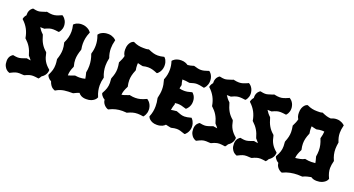

<svg xmlns="http://www.w3.org/2000/svg" viewBox="-48 -1327 3625 1964"><g transform="rotate(20 1765.0 -344.5)"><path d="M443.8 -144Q443.8 -142.6 443.4 -134.3Q442.9 -126 438.2 -113.5Q433.6 -101.1 422.9 -86.4Q412.1 -71.8 391.1 -58.1Q385.7 -46.9 380.4 -40.5Q375 -34.2 374 -33.2L370.1 -27.8L362.8 -28.8Q345.7 -31.2 332.8 -32.7Q319.8 -34.2 309.1 -34.2Q297.9 -34.2 288.1 -32.7Q278.3 -31.2 268.3 -28.3Q258.3 -25.4 247.3 -20.8Q236.3 -16.1 223.1 -9.8L215.8 -8.8Q203.1 -8.8 191.2 -10Q179.2 -11.2 169.9 -11.2Q156.7 -11.2 146.2 -9.8Q135.7 -8.3 125.5 -4.9Q115.2 -1.5 103.5 3.9Q91.8 9.3 76.2 17.1L70.8 20L66.9 19Q48.3 12.7 34.2 -0.5Q22 -11.7 12 -32.2Q2 -52.7 2 -85.9Q2 -106.4 7.6 -120.6Q13.2 -134.8 20.3 -143.6Q27.3 -152.3 33.2 -156.5Q39.1 -160.6 40 -161.1L43.9 -164.1L48.8 -163.1Q64 -160.2 75.2 -158.7Q86.4 -157.2 96.2 -157.2Q105 -157.2 113.5 -158.4Q122.1 -159.7 131.8 -162.4Q141.6 -165 153.6 -169.2Q165.5 -173.3 182.1 -179.2L186 -181.2L189.9 -180.2Q212.9 -175.3 231 -173.8Q225.1 -183.1 217 -192.1Q209 -201.2 200.2 -210.9L196.8 -215.8Q189.9 -240.7 181.6 -261.5Q173.3 -282.2 162.4 -300.3Q151.4 -318.4 137.7 -334.5Q124 -350.6 106.9 -366.2L103 -369.1V-373Q94.7 -422.9 72.8 -464.1Q50.8 -505.4 14.2 -539.1L9.8 -543V-548.8Q9.8 -549.3 10.7 -553.2Q11.7 -557.1 14.2 -563.5Q16.6 -569.8 21.5 -578.1Q26.4 -586.4 34.2 -595.2Q33.2 -597.7 33.2 -599.6Q33.2 -601.6 33.2 -604Q33.2 -624.5 38.8 -638.7Q44.4 -652.8 51.3 -661.6Q58.1 -670.4 64 -674.6Q69.8 -678.7 70.8 -679.2L75.2 -681.2L80.1 -680.2Q107.4 -673.8 126 -673.8Q134.8 -673.8 142.6 -675Q150.4 -676.3 159.4 -679Q168.5 -681.6 179.2 -685.1Q189.9 -688.5 204.1 -692.9Q206.5 -693.8 208.5 -694.6Q210.4 -695.3 212.9 -696.8L216.8 -699.2L221.2 -698.2Q239.3 -694.3 253.2 -692.6Q267.1 -690.9 278.8 -690.9Q300.8 -690.9 321.3 -697.3Q341.8 -703.6 371.1 -716.8L377 -720.2L382.8 -716.8Q383.3 -716.3 389.4 -712.4Q395.5 -708.5 403.3 -699.7Q411.1 -690.9 418.9 -676.8Q426.8 -662.6 430.2 -642.1Q431.2 -636.7 431.6 -631.1Q432.1 -625.5 432.1 -621.1Q432.1 -604.5 428.2 -591.6Q424.3 -578.6 419.4 -569.6Q414.6 -560.5 410.4 -555.4Q406.2 -550.3 405.8 -549.8L400.9 -545.9L394 -546.9Q377.4 -549.3 364.5 -550.5Q351.6 -551.8 340.8 -551.8Q329.6 -551.8 319.8 -550.5Q310.1 -549.3 300 -546.4Q290 -543.5 278.8 -538.8Q267.6 -534.2 253.9 -527.8L251 -525.9L247.1 -526.9Q234.9 -526.9 225.1 -527.3Q215.3 -527.8 207 -527.8Q216.8 -511.2 228.8 -496.3Q240.7 -481.4 255.9 -467.8L258.8 -462.9Q266.1 -436.5 274.4 -414.8Q282.7 -393.1 293.5 -374.8Q304.2 -356.4 318.1 -340.3Q332 -324.2 350.1 -309.1L354 -301.8Q358.9 -276.4 365.5 -256.1Q372.1 -235.8 382.1 -218.3Q392.1 -200.7 406 -184.6Q419.9 -168.5 439.9 -151.9L442.9 -148.9Z M702.6 -647.9 699.7 -642.1Q686 -610.4 679.9 -579.8Q673.8 -549.3 673.8 -519Q673.8 -489.7 679.7 -460V-453.1Q668.5 -420.9 662.6 -393.6Q656.7 -366.2 656.7 -339.8Q656.7 -322.8 659.2 -305.7Q661.6 -288.6 667 -270V-262.2Q653.3 -232.9 647.2 -209Q641.1 -185.1 641.1 -160.2Q656.7 -164.1 671.4 -169.7Q686 -175.3 705.1 -182.1L712.9 -184.1Q725.1 -182.6 736.1 -181.4Q747.1 -180.2 757.8 -180.2Q790.5 -180.2 820.8 -189Q818.4 -203.1 815.4 -218Q812.5 -232.9 808.1 -248L806.6 -253.9Q810.5 -272 812.3 -289.8Q814 -307.6 814 -326.2Q814 -357.9 808.1 -388.4Q802.2 -418.9 791 -448.2V-456.1Q798.3 -478.5 801.5 -500.5Q804.7 -522.5 804.7 -544.9Q804.7 -570.8 800 -596.2Q795.4 -621.6 785.6 -647.9L782.7 -653.8L787.1 -660.2Q787.6 -660.6 793 -667Q798.3 -673.3 810.1 -680.7Q821.8 -688 840.1 -694.1Q858.4 -700.2 884.8 -700.2Q905.3 -700.2 920.7 -695.3Q936 -690.4 946.8 -684.6Q957.5 -678.7 962.9 -673.6Q968.3 -668.5 968.8 -668L973.6 -663.1L971.7 -655.8Q960 -612.3 960 -570.8Q960 -520 978 -473.1V-465.8Q968.8 -425.3 968.8 -387.2Q968.8 -325.7 992.7 -269L994.6 -265.1L993.7 -261.2Q981.9 -218.8 981.9 -178.2Q981.9 -147.9 988 -118.7Q994.1 -89.4 1006.8 -60.1L1008.8 -56.2L1006.8 -50.8Q1006.3 -50.3 1001.7 -41.7Q997.1 -33.2 985.1 -22.9Q973.1 -12.7 952.6 -4.4Q932.1 3.9 899.9 3.9Q879.9 3.9 865.5 0Q851.1 -3.9 840.8 -9.8Q830.6 -15.6 824.5 -22Q818.4 -28.3 814.9 -33.2Q799.8 -28.3 785.4 -22.2Q771 -16.1 755.9 -7.8L750 -6.8Q725.1 -6.8 702.4 -6.1Q679.7 -5.4 658.4 -2.2Q637.2 1 616.5 8.1Q595.7 15.1 574.7 27.8L570.8 30.8L565.9 29.8Q563 28.3 555.4 25.6Q547.9 22.9 538.3 15.4Q528.8 7.8 518.6 -6.6Q508.3 -21 500 -45.9Q486.3 -52.2 477.5 -60.3Q468.8 -68.4 463.6 -75.7Q458.5 -83 456.3 -88.1Q454.1 -93.3 454.1 -94.2L452.6 -99.1L455.1 -103Q470.7 -134.3 478.3 -160.9Q485.8 -187.5 485.8 -219.2Q485.8 -231.9 484.6 -245.6Q483.4 -259.3 481 -274.9V-280.8Q491.2 -310.1 496.6 -336.4Q502 -362.8 502 -389.2Q502 -406.2 499.3 -423.8Q496.6 -441.4 491.7 -460.9L490.7 -464.8L492.7 -469.2Q507.8 -500 515.4 -530.8Q522.9 -561.5 522.9 -594.2Q522.9 -626 514.6 -660.2L512.7 -667L518.1 -670.9Q518.6 -671.4 523.4 -676.3Q528.3 -681.2 538.1 -686.3Q547.9 -691.4 562.7 -695.8Q577.6 -700.2 597.7 -700.2Q623 -700.2 642.1 -693.1Q661.1 -686 673.6 -677.5Q686 -668.9 692.1 -661.6Q698.2 -654.3 698.7 -653.8Z M1275.9 -445.8 1274.9 -442.9Q1260.7 -409.7 1254.4 -382.6Q1248 -355.5 1248 -329.1Q1248 -313.5 1250 -297.9Q1252 -282.2 1255.9 -265.1L1256.8 -261.2L1254.9 -256.8Q1240.7 -229 1233.2 -207.3Q1225.6 -185.5 1224.1 -162.1Q1233.9 -163.6 1241.7 -165.5Q1249.5 -167.5 1257.1 -170.2Q1264.6 -172.9 1272.7 -175.8Q1280.8 -178.7 1291 -182.1Q1293.5 -183.1 1295.4 -183.8Q1297.4 -184.6 1299.8 -186L1303.7 -188L1308.1 -187Q1324.7 -183.1 1339.6 -181.6Q1354.5 -180.2 1367.7 -180.2Q1395.5 -180.2 1421.9 -187Q1448.2 -193.8 1480 -209L1485.8 -211.9L1490.7 -209Q1491.2 -208.5 1497.6 -204.1Q1503.9 -199.7 1512 -190.2Q1520 -180.7 1527.8 -165.8Q1535.6 -150.9 1539.1 -128.9Q1540 -123.5 1540 -118.7Q1540 -113.8 1540 -108.9Q1540 -91.8 1536.1 -78.1Q1532.2 -64.5 1527.3 -54.9Q1522.5 -45.4 1518.3 -40Q1514.2 -34.7 1513.7 -34.2L1508.8 -28.8L1502.9 -30.8Q1487.8 -33.2 1474.1 -34.7Q1460.4 -36.1 1447.8 -36.1Q1418.9 -36.1 1394.3 -29.3Q1369.6 -22.5 1340.8 -8.8L1336.9 -6.8L1334 -7.8Q1322.8 -7.8 1312 -8.8Q1301.3 -9.8 1291 -9.8Q1254.4 -9.8 1219.7 -1.5Q1185.1 6.8 1151.9 23.9L1147 25.9L1143.1 24.9Q1144.5 25.4 1135.7 22Q1127 18.6 1115.2 9.5Q1103.5 0.5 1092.5 -15.4Q1081.5 -31.2 1079.1 -56.2Q1065.9 -63.5 1057.4 -72Q1048.8 -80.6 1043.7 -87.9Q1038.6 -95.2 1036.6 -100.3Q1034.7 -105.5 1034.7 -106L1033.7 -110.8L1035.6 -115.2Q1044.9 -131.8 1051.8 -146.5Q1058.6 -161.1 1063 -175Q1067.4 -189 1069.6 -203.4Q1071.8 -217.8 1071.8 -234.9Q1071.8 -254.9 1068.8 -279.8L1069.8 -286.1Q1082.5 -316.9 1088.6 -343.3Q1094.7 -369.6 1094.7 -396Q1094.7 -411.1 1092.8 -427Q1090.8 -442.9 1087.9 -460L1086.9 -464.8L1088.9 -467.8Q1100.1 -489.7 1107.4 -508.1Q1114.7 -526.4 1118.7 -544.9Q1111.3 -554.7 1106.2 -571Q1101.1 -587.4 1101.1 -610.8Q1101.1 -642.1 1109.1 -661.9Q1117.2 -681.6 1127.2 -692.9Q1137.2 -704.1 1145.5 -708Q1153.8 -711.9 1154.8 -711.9L1159.7 -713.9L1164.1 -711.9Q1189.5 -699.2 1215.3 -693.6Q1241.2 -688 1270 -688Q1281.7 -688 1297.4 -688.2Q1313 -688.5 1325.7 -692.9L1330.1 -693.8L1334 -691.9Q1362.8 -679.2 1386.5 -672.6Q1410.2 -666 1435.1 -666Q1450.2 -666 1465.6 -668.2Q1481 -670.4 1498 -674.8L1503.9 -675.8L1507.8 -671.9Q1508.3 -671.4 1513.2 -666.5Q1518.1 -661.6 1523.2 -651.9Q1528.3 -642.1 1532.7 -627.2Q1537.1 -612.3 1537.1 -591.8V-584Q1535.6 -562 1529.1 -545.7Q1522.5 -529.3 1515.1 -518.8Q1507.8 -508.3 1501.7 -502.9Q1495.6 -497.6 1495.1 -497.1L1488.8 -493.2L1482.9 -495.1Q1454.1 -507.3 1431.4 -513.2Q1408.7 -519 1385.7 -519Q1372.1 -519 1358.4 -517.1Q1344.7 -515.1 1329.1 -511.2L1321.8 -512.2Q1307.6 -514.6 1295.9 -517.8Q1284.2 -521 1272 -523.9Q1271 -516.6 1271 -509.8Q1271 -502.9 1271 -496.1Q1271 -485.4 1272.2 -474.1Q1273.4 -462.9 1275.9 -450.2Z M1936 -345.2Q1936 -323.2 1930.2 -306.9Q1924.3 -290.5 1917 -279.3Q1909.7 -268.1 1903.6 -262.2Q1897.5 -256.3 1897 -255.9L1892.1 -252L1885.3 -253.9Q1857.9 -263.2 1837.2 -267.6Q1816.4 -272 1795.9 -272Q1780.8 -272 1766.1 -269L1769 -263.2L1771 -258.8L1769 -254.9Q1757.3 -221.7 1752.9 -189Q1760.7 -190.9 1770.5 -192.4Q1780.3 -193.8 1789.1 -194.8Q1797.9 -195.8 1803.7 -196.3Q1809.6 -196.8 1810.1 -196.8L1814 -198.2L1817.9 -195.8Q1845.7 -184.6 1865.2 -178.7Q1884.8 -172.9 1904.8 -172.9Q1918.5 -172.9 1934.6 -175.8Q1950.7 -178.7 1971.2 -184.1L1977.1 -186L1981.9 -182.1Q1982.4 -181.2 1987.5 -176Q1992.7 -170.9 1998.5 -160.4Q2004.4 -149.9 2009.3 -134Q2014.2 -118.2 2014.2 -96.2Q2013.7 -74.2 2007.3 -58.1Q2001 -42 1993.7 -31Q1986.3 -20 1980 -14.2Q1973.6 -8.3 1973.1 -7.8L1966.8 -4.9L1960.9 -6.8Q1932.1 -17.6 1913.1 -22.2Q1894 -26.9 1876 -26.9Q1863.3 -26.9 1849.6 -24.7Q1835.9 -22.5 1817.9 -18.1H1811Q1797.4 -20.5 1783.9 -23.7Q1770.5 -26.9 1756.8 -29.8Q1752 -24.4 1744.4 -18.3Q1736.8 -12.2 1725.8 -7.3Q1714.8 -2.4 1700.4 0.7Q1686 3.9 1668 3.9Q1639.2 3.9 1620.4 -3.9Q1601.6 -11.7 1590.6 -21.2Q1579.6 -30.8 1575.2 -38.8Q1570.8 -46.9 1570.8 -47.9L1568.8 -51.8L1570.8 -57.1Q1582 -84 1587.4 -112.3Q1592.8 -140.6 1592.8 -169.9Q1592.8 -190.4 1590.6 -211.4Q1588.4 -232.4 1583 -254.9V-261.2Q1588.9 -285.2 1592.5 -308.3Q1596.2 -331.5 1596.2 -355Q1596.2 -380.9 1591.8 -405.8Q1587.4 -430.7 1580.1 -455.1L1579.1 -460L1581.1 -463.9Q1591.8 -490.2 1596.9 -516.8Q1602.1 -543.5 1602.1 -569.8Q1602.1 -591.3 1598.9 -612.5Q1595.7 -633.8 1588.9 -655.8L1586.9 -662.1L1590.8 -667Q1591.3 -667.5 1596.7 -673.1Q1602.1 -678.7 1613 -685.3Q1624 -691.9 1640.6 -697Q1657.2 -702.1 1680.2 -702.1Q1706.5 -702.1 1725.1 -694.8Q1743.7 -687.5 1754.9 -679.2Q1769 -680.7 1784.7 -683.6Q1800.3 -686.5 1815.9 -691.9L1819.8 -693.8L1825.2 -692.9Q1848.6 -685.5 1866 -681.9Q1883.3 -678.2 1898.9 -678.2Q1916 -678.2 1934.6 -682.6Q1953.1 -687 1978 -695.8L1983.9 -698.2L1989.3 -694.8Q1989.7 -694.3 1995.6 -689.5Q2001.5 -684.6 2008.3 -674.6Q2015.1 -664.6 2021.2 -649.2Q2027.3 -633.8 2028.8 -611.8V-603Q2028.8 -583.5 2023.9 -568.4Q2019 -553.2 2012.9 -542.7Q2006.8 -532.2 2001.7 -526.9Q1996.6 -521.5 1996.1 -521L1991.2 -517.1L1983.9 -519Q1960.4 -524.4 1943.8 -527.1Q1927.2 -529.8 1913.1 -529.8Q1896.5 -529.8 1880.1 -526.1Q1863.8 -522.5 1840.8 -515.1L1834 -514.2Q1813.5 -518.1 1794.7 -520Q1775.9 -522 1756.8 -522Q1758.3 -508.3 1761 -494.9Q1763.7 -481.4 1768.1 -467.8V-460.9Q1765.1 -452.1 1763.4 -443.6Q1761.7 -435.1 1760.3 -425.8Q1774.4 -421.9 1786.9 -420.4Q1799.3 -418.9 1813 -418.9Q1831.1 -418.9 1849.6 -422.1Q1868.2 -425.3 1890.1 -432.1L1896 -434.1L1900.9 -430.2Q1901.4 -429.7 1907 -424.6Q1912.6 -419.4 1919.2 -408.9Q1925.8 -398.4 1930.9 -382.6Q1936 -366.7 1936 -345.2Z M2475.1 -144Q2475.1 -142.6 2474.6 -134.3Q2474.1 -126 2469.5 -113.5Q2464.8 -101.1 2454.1 -86.4Q2443.4 -71.8 2422.4 -58.1Q2417 -46.9 2411.6 -40.5Q2406.2 -34.2 2405.3 -33.2L2401.4 -27.8L2394 -28.8Q2377 -31.2 2364 -32.7Q2351.1 -34.2 2340.3 -34.2Q2329.1 -34.2 2319.3 -32.7Q2309.6 -31.2 2299.6 -28.3Q2289.6 -25.4 2278.6 -20.8Q2267.6 -16.1 2254.4 -9.8L2247.1 -8.8Q2234.4 -8.8 2222.4 -10Q2210.4 -11.2 2201.2 -11.2Q2188 -11.2 2177.5 -9.8Q2167 -8.3 2156.7 -4.9Q2146.5 -1.5 2134.8 3.9Q2123 9.3 2107.4 17.1L2102.1 20L2098.1 19Q2079.6 12.7 2065.4 -0.5Q2053.2 -11.7 2043.2 -32.2Q2033.2 -52.7 2033.2 -85.9Q2033.2 -106.4 2038.8 -120.6Q2044.4 -134.8 2051.5 -143.6Q2058.6 -152.3 2064.5 -156.5Q2070.3 -160.6 2071.3 -161.1L2075.2 -164.1L2080.1 -163.1Q2095.2 -160.2 2106.4 -158.7Q2117.7 -157.2 2127.4 -157.2Q2136.2 -157.2 2144.8 -158.4Q2153.3 -159.7 2163.1 -162.4Q2172.9 -165 2184.8 -169.2Q2196.8 -173.3 2213.4 -179.2L2217.3 -181.2L2221.2 -180.2Q2244.1 -175.3 2262.2 -173.8Q2256.3 -183.1 2248.3 -192.1Q2240.2 -201.2 2231.4 -210.9L2228 -215.8Q2221.2 -240.7 2212.9 -261.5Q2204.6 -282.2 2193.6 -300.3Q2182.6 -318.4 2168.9 -334.5Q2155.3 -350.6 2138.2 -366.2L2134.3 -369.1V-373Q2126 -422.9 2104 -464.1Q2082 -505.4 2045.4 -539.1L2041 -543V-548.8Q2041 -549.3 2042 -553.2Q2043 -557.1 2045.4 -563.5Q2047.9 -569.8 2052.7 -578.1Q2057.6 -586.4 2065.4 -595.2Q2064.5 -597.7 2064.5 -599.6Q2064.5 -601.6 2064.5 -604Q2064.5 -624.5 2070.1 -638.7Q2075.7 -652.8 2082.5 -661.6Q2089.4 -670.4 2095.2 -674.6Q2101.1 -678.7 2102.1 -679.2L2106.4 -681.2L2111.3 -680.2Q2138.7 -673.8 2157.2 -673.8Q2166 -673.8 2173.8 -675Q2181.6 -676.3 2190.7 -679Q2199.7 -681.6 2210.4 -685.1Q2221.2 -688.5 2235.4 -692.9Q2237.8 -693.8 2239.7 -694.6Q2241.7 -695.3 2244.1 -696.8L2248 -699.2L2252.4 -698.2Q2270.5 -694.3 2284.4 -692.6Q2298.3 -690.9 2310.1 -690.9Q2332 -690.9 2352.5 -697.3Q2373 -703.6 2402.3 -716.8L2408.2 -720.2L2414.1 -716.8Q2414.6 -716.3 2420.7 -712.4Q2426.8 -708.5 2434.6 -699.7Q2442.4 -690.9 2450.2 -676.8Q2458 -662.6 2461.4 -642.1Q2462.4 -636.7 2462.9 -631.1Q2463.4 -625.5 2463.4 -621.1Q2463.4 -604.5 2459.5 -591.6Q2455.6 -578.6 2450.7 -569.6Q2445.8 -560.5 2441.7 -555.4Q2437.5 -550.3 2437 -549.8L2432.1 -545.9L2425.3 -546.9Q2408.7 -549.3 2395.8 -550.5Q2382.8 -551.8 2372.1 -551.8Q2360.8 -551.8 2351.1 -550.5Q2341.3 -549.3 2331.3 -546.4Q2321.3 -543.5 2310.1 -538.8Q2298.8 -534.2 2285.2 -527.8L2282.2 -525.9L2278.3 -526.9Q2266.1 -526.9 2256.3 -527.3Q2246.6 -527.8 2238.3 -527.8Q2248 -511.2 2260 -496.3Q2272 -481.4 2287.1 -467.8L2290 -462.9Q2297.4 -436.5 2305.7 -414.8Q2314 -393.1 2324.7 -374.8Q2335.4 -356.4 2349.4 -340.3Q2363.3 -324.2 2381.3 -309.1L2385.3 -301.8Q2390.1 -276.4 2396.7 -256.1Q2403.3 -235.8 2413.3 -218.3Q2423.3 -200.7 2437.3 -184.6Q2451.2 -168.5 2471.2 -151.9L2474.1 -148.9Z M2918 -144Q2918 -142.6 2917.5 -134.3Q2917 -126 2912.4 -113.5Q2907.7 -101.1 2897 -86.4Q2886.2 -71.8 2865.2 -58.1Q2859.9 -46.9 2854.5 -40.5Q2849.1 -34.2 2848.1 -33.2L2844.2 -27.8L2836.9 -28.8Q2819.8 -31.2 2806.9 -32.7Q2793.9 -34.2 2783.2 -34.2Q2772 -34.2 2762.2 -32.7Q2752.4 -31.2 2742.4 -28.3Q2732.4 -25.4 2721.4 -20.8Q2710.4 -16.1 2697.3 -9.8L2689.9 -8.8Q2677.2 -8.8 2665.3 -10Q2653.3 -11.2 2644 -11.2Q2630.9 -11.2 2620.4 -9.8Q2609.9 -8.3 2599.6 -4.9Q2589.4 -1.5 2577.6 3.9Q2565.9 9.3 2550.3 17.1L2544.9 20L2541 19Q2522.5 12.7 2508.3 -0.5Q2496.1 -11.7 2486.1 -32.2Q2476.1 -52.7 2476.1 -85.9Q2476.1 -106.4 2481.7 -120.6Q2487.3 -134.8 2494.4 -143.6Q2501.5 -152.3 2507.3 -156.5Q2513.2 -160.6 2514.2 -161.1L2518.1 -164.1L2522.9 -163.1Q2538.1 -160.2 2549.3 -158.7Q2560.5 -157.2 2570.3 -157.2Q2579.1 -157.2 2587.6 -158.4Q2596.2 -159.7 2606 -162.4Q2615.7 -165 2627.7 -169.2Q2639.6 -173.3 2656.2 -179.2L2660.2 -181.2L2664.1 -180.2Q2687 -175.3 2705.1 -173.8Q2699.2 -183.1 2691.2 -192.1Q2683.1 -201.2 2674.3 -210.9L2670.9 -215.8Q2664.1 -240.7 2655.8 -261.5Q2647.5 -282.2 2636.5 -300.3Q2625.5 -318.4 2611.8 -334.5Q2598.1 -350.6 2581.1 -366.2L2577.1 -369.1V-373Q2568.8 -422.9 2546.9 -464.1Q2524.9 -505.4 2488.3 -539.1L2483.9 -543V-548.8Q2483.9 -549.3 2484.9 -553.2Q2485.8 -557.1 2488.3 -563.5Q2490.7 -569.8 2495.6 -578.1Q2500.5 -586.4 2508.3 -595.2Q2507.3 -597.7 2507.3 -599.6Q2507.3 -601.6 2507.3 -604Q2507.3 -624.5 2512.9 -638.7Q2518.6 -652.8 2525.4 -661.6Q2532.2 -670.4 2538.1 -674.6Q2543.9 -678.7 2544.9 -679.2L2549.3 -681.2L2554.2 -680.2Q2581.5 -673.8 2600.1 -673.8Q2608.9 -673.8 2616.7 -675Q2624.5 -676.3 2633.5 -679Q2642.6 -681.6 2653.3 -685.1Q2664.1 -688.5 2678.2 -692.9Q2680.7 -693.8 2682.6 -694.6Q2684.6 -695.3 2687 -696.8L2690.9 -699.2L2695.3 -698.2Q2713.4 -694.3 2727.3 -692.6Q2741.2 -690.9 2752.9 -690.9Q2774.9 -690.9 2795.4 -697.3Q2815.9 -703.6 2845.2 -716.8L2851.1 -720.2L2856.9 -716.8Q2857.4 -716.3 2863.5 -712.4Q2869.6 -708.5 2877.4 -699.7Q2885.3 -690.9 2893.1 -676.8Q2900.9 -662.6 2904.3 -642.1Q2905.3 -636.7 2905.8 -631.1Q2906.2 -625.5 2906.2 -621.1Q2906.2 -604.5 2902.3 -591.6Q2898.4 -578.6 2893.6 -569.6Q2888.7 -560.5 2884.5 -555.4Q2880.4 -550.3 2879.9 -549.8L2875 -545.9L2868.2 -546.9Q2851.6 -549.3 2838.6 -550.5Q2825.7 -551.8 2814.9 -551.8Q2803.7 -551.8 2793.9 -550.5Q2784.2 -549.3 2774.2 -546.4Q2764.2 -543.5 2752.9 -538.8Q2741.7 -534.2 2728 -527.8L2725.1 -525.9L2721.2 -526.9Q2709 -526.9 2699.2 -527.3Q2689.5 -527.8 2681.2 -527.8Q2690.9 -511.2 2702.9 -496.3Q2714.8 -481.4 2730 -467.8L2732.9 -462.9Q2740.2 -436.5 2748.5 -414.8Q2756.8 -393.1 2767.6 -374.8Q2778.3 -356.4 2792.2 -340.3Q2806.2 -324.2 2824.2 -309.1L2828.1 -301.8Q2833 -276.4 2839.6 -256.1Q2846.2 -235.8 2856.2 -218.3Q2866.2 -200.7 2880.1 -184.6Q2894 -168.5 2914.1 -151.9L2917 -148.9Z M3514.2 -80.1 3512.2 -75.2Q3512.2 -74.7 3507.6 -65.4Q3502.9 -56.2 3490.5 -45.2Q3478 -34.2 3456.3 -25.1Q3434.6 -16.1 3400.9 -16.1Q3378.9 -16.1 3363.8 -21.2Q3348.6 -26.4 3337.9 -34.2Q3315.4 -30.8 3293.7 -24.7Q3272 -18.6 3251 -8.8L3248 -6.8L3245.1 -7.8Q3232.9 -7.8 3221.9 -8.8Q3210.9 -9.8 3199.2 -9.8Q3159.7 -9.8 3117.9 -1.5Q3076.2 6.8 3043 23.9L3038.1 25.9L3034.2 24.9Q3035.6 25.4 3026.9 22Q3018.1 18.6 3006.3 9.5Q2994.6 0.5 2983.6 -15.4Q2972.7 -31.2 2970.2 -56.2Q2957 -63.5 2948.5 -72Q2939.9 -80.6 2934.8 -87.9Q2929.7 -95.2 2927.7 -100.3Q2925.8 -105.5 2925.8 -106L2924.8 -110.8L2926.8 -115.2Q2936 -131.8 2942.9 -146.5Q2949.7 -161.1 2954.1 -175Q2958.5 -189 2960.7 -203.4Q2962.9 -217.8 2962.9 -234.9Q2962.9 -254.9 2960 -279.8L2960.9 -286.1Q2973.6 -316.9 2979.7 -343.3Q2985.8 -369.6 2985.8 -396Q2985.8 -411.1 2983.9 -427Q2981.9 -442.9 2979 -460L2978 -464.8L2980 -467.8Q2991.2 -489.7 2998.5 -508.1Q3005.9 -526.4 3009.8 -544.9Q3002.4 -554.7 2997.3 -571Q2992.2 -587.4 2992.2 -610.8Q2992.2 -642.1 3000.2 -661.9Q3008.3 -681.6 3018.3 -692.9Q3028.3 -704.1 3036.6 -708Q3044.9 -711.9 3045.9 -711.9L3050.8 -713.9L3055.2 -711.9Q3080.6 -699.2 3106.4 -693.6Q3132.3 -688 3161.1 -688Q3172.9 -688 3188.5 -688.2Q3204.1 -688.5 3216.8 -692.9L3221.2 -693.8L3225.1 -691.9Q3251.5 -679.7 3273.9 -673.3Q3296.4 -667 3318.8 -666Q3331.1 -671.4 3346.2 -675.8Q3361.3 -680.2 3380.9 -680.2Q3400.4 -680.2 3415.5 -675.5Q3430.7 -670.9 3441.2 -665Q3451.7 -659.2 3457.3 -654.3Q3462.9 -649.4 3463.9 -648.9L3468.8 -644L3466.8 -638.2Q3461.4 -616.7 3458.7 -597.4Q3456.1 -578.1 3456.1 -560.1Q3456.1 -535.6 3461.2 -512.9Q3466.3 -490.2 3476.1 -465.8L3478 -462.9L3477.1 -459Q3474.1 -440.4 3472.2 -423.6Q3470.2 -406.7 3470.2 -390.1Q3470.2 -358.4 3476.8 -329.3Q3483.4 -300.3 3497.1 -271L3499 -268.1L3497.1 -263.2Q3491.7 -241.7 3488.8 -223.4Q3485.8 -205.1 3485.8 -188Q3485.8 -162.1 3492.2 -137.5Q3498.5 -112.8 3512.2 -84ZM3167 -445.8 3166 -442.9Q3151.9 -409.7 3145.5 -382.6Q3139.2 -355.5 3139.2 -329.1Q3139.2 -313.5 3141.1 -297.9Q3143.1 -282.2 3147 -265.1L3147.9 -261.2L3146 -256.8Q3131.8 -228.5 3124.3 -206.8Q3116.7 -185.1 3115.2 -162.1Q3127 -163.6 3140.6 -165.5Q3154.3 -167.5 3167.2 -170.2Q3180.2 -172.9 3191.7 -176.8Q3203.1 -180.7 3210.9 -186L3214.8 -188L3218.8 -187Q3235.8 -183.1 3252.2 -181.6Q3268.6 -180.2 3284.2 -180.2Q3305.7 -180.2 3327.1 -183.1Q3324.7 -197.3 3321 -212.6Q3317.4 -228 3312 -245.1L3311 -251Q3316.9 -283.7 3316.9 -314.9Q3316.9 -346.7 3310.3 -375.7Q3303.7 -404.8 3291 -435.1L3289.1 -439L3290 -443.8Q3295.4 -462.9 3298.8 -481Q3302.2 -499 3303.2 -517.1Q3296.4 -518.1 3289.8 -518.6Q3283.2 -519 3276.9 -519Q3263.2 -519 3249.5 -517.1Q3235.8 -515.1 3220.2 -511.2L3212.9 -512.2Q3198.7 -514.6 3187 -517.8Q3175.3 -521 3163.1 -523.9Q3162.1 -516.6 3162.1 -509.8Q3162.1 -502.9 3162.1 -496.1Q3162.1 -485.4 3163.3 -474.1Q3164.6 -462.9 3167 -450.2Z"/></g></svg>

Font: Hanalei Fill
Style: Regular
Weight: 400
Version: Version 1.000